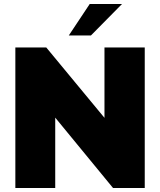

<svg xmlns="http://www.w3.org/2000/svg" viewBox="-20 -943 803 963"><path d="M706 -705V0H547L257 -353V0H57V-705H212L504 -352V-705ZM325 -765 430 -923H592L436 -765Z"/></svg>

Font: Nunito Sans Heavy
Style: Regular
Weight: 400
Designer: Vernon Adams
Foundry: Vernon Adams
Version: Version 2.500